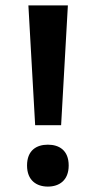

<svg xmlns="http://www.w3.org/2000/svg" viewBox="-20 -677 355 710"><path d="M206 -214 231 -657H85L110 -214ZM80 -65C80 -10 115 13 157 13C199 13 234 -10 234 -65C234 -121 199 -142 157 -142C115 -142 80 -121 80 -65Z"/></svg>

Font: Noto Sans Telugu SemiBold
Style: Regular
Weight: 600
Designer: Jelle Bosma - Monotype Design Team
Foundry: Monotype Imaging Inc.
Version: Version 2.005